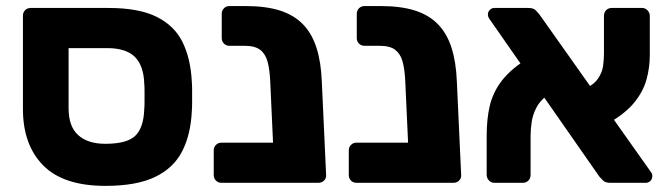

<svg xmlns="http://www.w3.org/2000/svg" viewBox="-20 -597 2196 627"><path d="M324.4 10Q186.9 10 120.9 -57Q54.9 -124 54.9 -240.9V-545.9Q54.9 -556.5 62.1 -563.8Q69.4 -571 80 -571H334.4Q433.7 -571 491.9 -541.9Q550.1 -512.8 576.4 -458.9Q602.7 -405 606.4 -330.1Q607.4 -320.1 607.4 -301.3Q607.4 -282.5 607.4 -263.6Q607.4 -244.6 606.4 -234.6Q603.1 -158.9 575.4 -103.9Q547.6 -48.9 486.9 -19.4Q426.2 10 324.4 10ZM323.7 -127.4Q395 -127.4 422 -153.8Q449 -180.2 451 -239.6Q452 -249.6 452 -266.2Q452 -282.9 452 -299Q452 -315.1 451 -325.1Q449 -382.6 420.3 -411.3Q391.5 -439.9 329.4 -439.9H204V-243.4Q204 -184 235.4 -155.7Q266.9 -127.4 323.7 -127.4Z M703.1 0Q692.5 0 685.3 -7.2Q678 -14.5 678 -25.1V-106Q678 -116.6 685.3 -123.9Q692.5 -131.1 703.1 -131.1H1024.4V-23.2Q1024.4 -12.6 1017.1 -6.3Q1009.9 0 999.2 0ZM901.6 0Q891 0 884.1 -7.2Q877.3 -14.5 876.5 -25.1L862.4 -332.6Q860.6 -370.4 853.8 -395.6Q846.9 -420.8 829.8 -434.1Q812.6 -447.4 779.4 -447.4H729.3Q718.6 -447.4 711.4 -454.6Q704.1 -461.9 704.1 -472.5V-552.1Q704.1 -562.7 711.4 -570Q718.6 -577.2 729.3 -577.2H782.5Q848 -577.2 894.1 -562.6Q940.2 -547.9 969.6 -517.4Q999 -487 1013.7 -440.4Q1028.5 -393.9 1030.9 -330.8L1045 -25.1Q1045.7 -14.5 1038.1 -7.2Q1030.5 0 1019.9 0Z M1144.1 0Q1133.5 0 1126.3 -7.2Q1119 -14.5 1119 -25.1V-106Q1119 -116.6 1126.3 -123.9Q1133.5 -131.1 1144.1 -131.1H1465.4V-23.2Q1465.4 -12.6 1458.1 -6.3Q1450.9 0 1440.2 0ZM1342.6 0Q1332 0 1325.1 -7.2Q1318.3 -14.5 1317.5 -25.1L1303.4 -332.6Q1301.6 -370.4 1294.8 -395.6Q1287.9 -420.8 1270.8 -434.1Q1253.6 -447.4 1220.4 -447.4H1170.3Q1159.6 -447.4 1152.4 -454.6Q1145.1 -461.9 1145.1 -472.5V-552.1Q1145.1 -562.7 1152.4 -570Q1159.6 -577.2 1170.3 -577.2H1223.5Q1289 -577.2 1335.1 -562.6Q1381.2 -547.9 1410.6 -517.4Q1440 -487 1454.7 -440.4Q1469.5 -393.9 1471.9 -330.8L1486 -25.1Q1486.7 -14.5 1479.1 -7.2Q1471.5 0 1460.9 0Z M1972.5 0Q1956.9 0 1949.1 -7.8Q1941.3 -15.6 1937.5 -20L1578.1 -535.4Q1573.3 -542.4 1573.3 -549.8Q1573.3 -558.4 1579.6 -564.7Q1585.9 -571 1594.5 -571H1706Q1722.2 -571 1729.9 -562.9Q1737.6 -554.8 1741.6 -549.8L2105.4 -35.6Q2109.1 -30.5 2109.7 -27.3Q2110.2 -24 2110.2 -21.2Q2110.2 -12.6 2103.9 -6.3Q2097.6 0 2089 0ZM1594.4 0Q1583.8 0 1576.5 -7.9Q1569.3 -15.7 1569.3 -26.4V-152.9Q1569.3 -208.6 1579.3 -251.1Q1589.4 -293.5 1615.3 -328.9Q1641.1 -364.3 1689.9 -397.5L1767.2 -285.8Q1742.5 -267.6 1730.9 -244.1Q1719.2 -220.5 1716 -196.9Q1712.7 -173.4 1712.7 -153.5V-26.4Q1712.7 -14.5 1705.5 -7.2Q1698.2 0 1687.6 0ZM1964.9 -193.6 1886.7 -304.6Q1919.4 -320.6 1932.9 -340.3Q1946.4 -360 1949.3 -380.9Q1952.3 -401.9 1952.3 -421.2V-544.6Q1952.3 -556.5 1959.5 -563.8Q1966.8 -571 1977.4 -571H2076.9Q2087.5 -571 2094.7 -563.1Q2102 -555.3 2102 -544.6V-416.9Q2102 -376.4 2091.2 -337.2Q2080.5 -298.1 2051.2 -262.1Q2021.9 -226 1964.9 -193.6Z"/></svg>

Font: Rubik Light
Style: Regular
Weight: 300
Designer: Hubert and Fischer
Foundry: Hubert and Fischer
Version: Version 2.300;gftools[0.9.30]